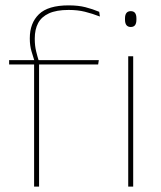

<svg xmlns="http://www.w3.org/2000/svg" viewBox="-20 -695 599 715"><path d="M235.5 -675Q271.5 -675 298 -668.2Q324.5 -661.5 349.5 -651L352 -633.5Q323.5 -644.5 296.5 -651.2Q269.5 -658 235.5 -658Q190 -658 162.2 -645.2Q134.5 -632.5 122 -609Q109.5 -585.5 109.5 -552V-549Q109.5 -525 114.5 -504.2Q119.5 -483.5 125 -466.5L108.5 -464V-467.5Q103.5 -482.5 97.2 -504.2Q91 -526 91 -550.5V-553Q91 -609 125 -642Q159 -675 235.5 -675ZM107 0V-460H125.5V0ZM14 -455V-471H114H120H348L345.5 -455ZM457.5 0V-485.5H476V0ZM467 -594.5Q456.5 -594.5 451 -601.2Q445.5 -608 445.5 -622V-626.5Q445.5 -640 451 -646.8Q456.5 -653.5 467 -653.5Q477.5 -653.5 482.8 -646.8Q488 -640 488 -626.5V-622Q488 -608 482.8 -601.2Q477.5 -594.5 467 -594.5Z"/></svg>

Font: Anek Gurmukhi Thin
Style: Regular
Weight: 250
Designer: Sarang Kulkarni (Gurmukhi), Yesha Goshar (Latin)
Foundry: Ek Type
Version: Version 1.003